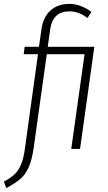

<svg xmlns="http://www.w3.org/2000/svg" viewBox="-65 -761 554 981"><path d="M344 0H299L367 -484H174L107 -5Q98 58 81 95Q64 132 38 154Q12 176 -33 200L-45 167Q-10 148 9.5 129.5Q29 111 42.5 79.5Q56 48 63 -7L129 -484H56L61 -522H134L147 -613Q156 -674 193 -707.5Q230 -741 290 -741Q347 -741 402 -700L382 -669Q338 -703 290 -703Q247 -703 222.5 -680Q198 -657 191 -609L179 -522H417Z"/></svg>

Font: Fira Sans Extra Condensed ExtraLight
Style: Italic
Weight: 275
Width: 3
Italic angle: -8°
Designer: Carrois Corporate & Edenspiekermann AG
Foundry: Carrois Corporate GbR & Edenspiekermann AG
Version: Version 4.203